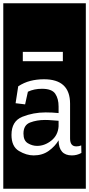

<svg xmlns="http://www.w3.org/2000/svg" viewBox="-32 -937 543 1170"><path d="M-12 213V-917H491V213ZM107 -564H351V-621H107ZM79 -411 63 -308 121 -301 138 -378Q175 -396 224 -396Q284 -396 304.5 -366Q325 -336 325 -288V-248Q307 -250 286.5 -251Q266 -252 246 -252Q171 -252 104.5 -225.5Q38 -199 38 -115Q38 -44 83.5 -17Q129 10 173 10Q227 10 265.5 -18Q304 -46 325 -82V-80Q327 10 406 10Q437 10 464 -5L463 -51Q450 -45 433 -45Q395 -45 395 -93V-305Q395 -454 236 -454Q192 -454 153 -444Q114 -434 79 -411ZM325 -167Q321 -112 280.5 -80Q240 -48 194 -48Q165 -48 138 -64Q111 -80 111 -123Q111 -175 151.5 -190.5Q192 -206 242 -206Q264 -206 285 -204Q306 -202 325 -201Z"/></svg>

Font: Zilla Slab Highlight
Style: Regular
Weight: 400
Designer: Typotheque Type Foundry
Foundry: Typotheque type foundry
Version: Version 1.1; 2017; ttfautohint (v1.6)